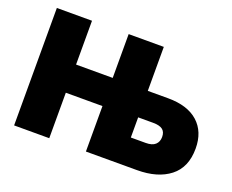

<svg xmlns="http://www.w3.org/2000/svg" viewBox="-114 -894 1308 1083"><g transform="rotate(20 540.5 -352.5)"><path d="M57 -705H268V-442H488V-705H699V-441H821Q938 -441 1001 -384.5Q1064 -328 1064 -227Q1064 -114 991 -57Q918 0 794 0H488V-273H268V0H57ZM788 -161Q827 -161 845.5 -178Q864 -195 864 -224Q864 -254 846 -268Q828 -282 788 -282H699V-161Z"/></g></svg>

Font: Nunito Sans Heavy
Style: Regular
Weight: 400
Designer: Vernon Adams
Foundry: Vernon Adams
Version: Version 2.500